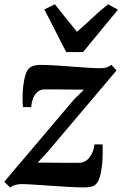

<svg xmlns="http://www.w3.org/2000/svg" viewBox="-31 -866 572 898"><path d="M361.5 -446.5Q347.5 -447 328 -447Q308.5 -447 286.8 -447.2Q265 -447.5 244 -447.8Q223 -448 205.2 -448Q187.5 -448 177 -448Q157 -447.5 143.8 -435.8Q130.5 -424 123.5 -405.2Q116.5 -386.5 115 -365H76.5Q74.5 -381.5 74.5 -409Q74.5 -436.5 78 -466.2Q81.5 -496 89.5 -519.8Q97.5 -543.5 111.5 -552Q117 -555.5 129 -559Q141 -562.5 159 -562.5Q186 -562.5 224 -560.2Q262 -558 302.5 -554.8Q343 -551.5 379 -549.2Q415 -547 437.5 -547Q454 -547 466.8 -550.5Q479.5 -554 489.5 -563L514 -536.5L192 -156L145.5 -105.5Q165.5 -105.5 189.8 -105.2Q214 -105 240.2 -104.8Q266.5 -104.5 291.5 -104.5Q316.5 -104.5 338 -104.5Q367.5 -104.5 387 -129Q406.5 -153.5 411 -190.5H449Q449.5 -171.5 449.2 -143.5Q449 -115.5 445.5 -86.2Q442 -57 434.2 -33.5Q426.5 -10 412.5 0Q406.5 4.5 393.5 7.5Q380.5 10.5 361.5 10.5Q333 10.5 292.5 8.2Q252 6 208.5 3Q165 0 127.2 -2.5Q89.5 -5 67 -5Q55.5 -5 41 -1.2Q26.5 2.5 17 11.5L-11 -16L314.5 -400ZM278.5 -622.5 176.5 -822 225.5 -846Q250.5 -815 276.2 -782.2Q302 -749.5 329 -717.5Q366.5 -749.5 400.8 -782.2Q435 -815 474.5 -846L520.5 -820.5L357.5 -622.5Z"/></svg>

Font: Merriweather 28pt
Style: Bold Italic
Weight: 700
Italic angle: -7.8°
Version: Version 2.101